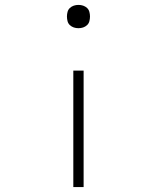

<svg xmlns="http://www.w3.org/2000/svg" viewBox="-20 -558 640 783"><path d="M300 -443Q290 -443 281 -446Q272 -449 265 -455.5Q258 -462 255.5 -471.5Q253 -481 253 -491Q253 -500 255.5 -509.5Q258 -519 265 -525.5Q272 -532 281 -535Q290 -538 300 -538Q310 -538 319 -535Q328 -532 335 -525.5Q342 -519 344.5 -509.5Q347 -500 347 -491Q347 -481 344.5 -471.5Q342 -462 335 -455.5Q328 -449 319 -446Q310 -443 300 -443ZM279 205V-270H321V205Z"/></svg>

Font: Iosevka Curly XLtEx
Style: Regular
Weight: 200
Width: 7
Monospace: yes
Designer: Belleve Invis
Foundry: Belleve Invis
Version: Version 11.1.0; ttfautohint (v1.8.3)